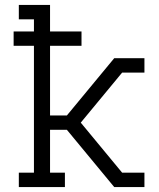

<svg xmlns="http://www.w3.org/2000/svg" viewBox="-20 -755 640 775"><path d="M56 0V-58H117V-570H35V-628H117V-677H56V-735H182V-628H309V-570H182V-289H250L441 -520H563V-462H473L306 -260L473 -58H563V0H441L250 -231H182V-58H242V0Z"/></svg>

Font: Iosevka Etoile Light
Style: Regular
Weight: 300
Designer: Belleve Invis
Foundry: Belleve Invis
Version: Version 25.0.1; ttfautohint (v1.8.4)